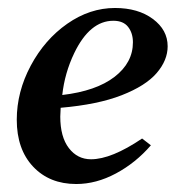

<svg xmlns="http://www.w3.org/2000/svg" viewBox="-20 -452 443 481"><path d="M22 -152Q22 -222 57 -287.5Q92 -353 148.5 -392.5Q205 -432 268 -432Q326 -432 363 -404.5Q400 -377 400 -336Q400 -301 372.5 -269Q345 -237 285 -213.5Q225 -190 132 -182L131 -160Q131 -109 152.5 -81Q174 -53 208 -53Q259 -53 336 -105L358 -88Q320 -44 270.5 -17.5Q221 9 171 9Q104 9 63 -34.5Q22 -78 22 -152ZM313 -346Q313 -369 301 -384.5Q289 -400 264 -400Q205 -400 166 -319Q142 -269 136 -214Q221 -224 267 -259.5Q313 -295 313 -346Z"/></svg>

Font: Unna Medium
Style: Italic
Weight: 500
Italic angle: -8.05°
Designer: Jorge de Buen Unna
Foundry: Omnibus-Type
Version: Version 2.008